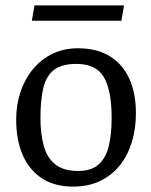

<svg xmlns="http://www.w3.org/2000/svg" viewBox="-20 -683 561 712"><path d="M251 9Q182 9 135 -22Q88 -53 64 -108.5Q40 -164 40 -240Q40 -293 55.5 -340.5Q71 -388 101 -425Q131 -462 173.5 -483Q216 -504 269 -504Q340 -504 388 -474Q436 -444 460 -390Q484 -336 484 -263Q484 -206 469 -156.5Q454 -107 424.5 -70Q395 -33 351.5 -12Q308 9 251 9ZM270 -49Q318 -49 345 -72.5Q372 -96 383 -140Q394 -184 394 -245Q394 -347 365.5 -396.5Q337 -446 263 -446Q207 -446 178.5 -422.5Q150 -399 140 -354Q130 -309 130 -245Q130 -186 142.5 -141.5Q155 -97 185.5 -73Q216 -49 270 -49ZM108 -663H440L430 -606H98Z"/></svg>

Font: Faustina VF Beta
Style: Regular
Weight: 400
Designer: Alfonso Garcia
Foundry: Omnibus-Type
Version: Version 1.006